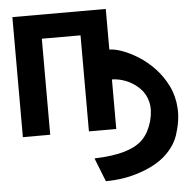

<svg xmlns="http://www.w3.org/2000/svg" viewBox="-71 -895 1304 1315"><g transform="rotate(-5 581.5 -237.5)"><path d="M63 0V-825.2H705.1V-545.9Q741.7 -545.9 793.5 -527.3Q845.2 -508.8 903.1 -472.4Q960.9 -436 1011.2 -382.8Q1061.5 -329.6 1096.2 -260Q1130.9 -190.4 1136 -105.2Q1141.1 -20 1107.9 80.1Q1088.9 135.3 1048.8 181.2Q1008.8 227.1 957.8 257.8Q906.7 288.6 845.5 309.8Q784.2 331.1 723.6 340.6Q663.1 350.1 603 350.1L539.1 188Q669.9 183.6 751.5 158.4Q833 133.3 876.2 87.6Q919.4 42 940.9 -34.2Q960.4 -108.4 946.5 -165Q932.6 -221.7 893.3 -260.3Q854 -298.8 805.2 -319.1Q756.3 -339.4 705.1 -340.8V0H517.1V-660.2H251V0Z"/></g></svg>

Font: Hussar Preview
Style: Bold
Weight: 700
Foundry: Cannot Into Space Fonts, PlusOne Fonts
Version: Version 2.29RC2 "Millennial"